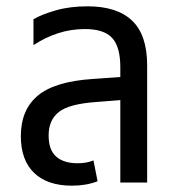

<svg xmlns="http://www.w3.org/2000/svg" viewBox="-20 -578 561 608"><path d="M208 10Q130 10 88 -30.5Q46 -71 46 -147Q46 -230 99.5 -275Q153 -320 274 -328L361 -334V-365Q361 -430 335 -458Q309 -486 249 -486Q204 -486 163 -472.5Q122 -459 86 -435V-517Q111 -532 156 -545Q201 -558 257 -558Q351 -558 398.5 -512.5Q446 -467 446 -371V0H361V-261L285 -255Q199 -249 166.5 -223.5Q134 -198 134 -149Q134 -103 158 -82Q182 -61 226 -61Q254 -61 276 -70L289 -4Q271 3 250.5 6.5Q230 10 208 10Z"/></svg>

Font: Noto Sans Thai SemCond
Style: Regular
Weight: 400
Width: 4
Designer: Monotype Design Team
Foundry: Monotype Imaging Inc.
Version: Version 2.002; ttfautohint (v1.8.4.7-5d5b)